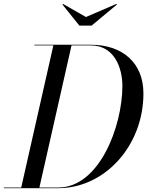

<svg xmlns="http://www.w3.org/2000/svg" viewBox="-55 -984 770 1004"><path d="M394.5 -895 274.5 -963.5 271.5 -960.5 360 -850H424L556.5 -960.5L553.5 -963.5ZM250 0C493 0 695 -222 695 -495C695 -658 583 -750 420 -750H125V-746.5H224L56 -3.5H-35V0ZM420 -746.5C544 -746.5 585 -627 585 -535C585 -323 464 -3.5 250 -3.5H151L319 -746.5Z"/></svg>

Font: Bodoni* 48pt
Style: Italic
Weight: 400
Italic angle: -13°
Version: Version 2.3